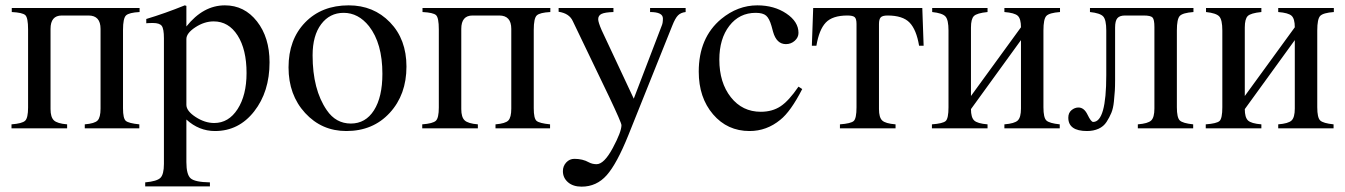

<svg xmlns="http://www.w3.org/2000/svg" viewBox="-20 -480 5031 718"><path d="M502 -450V-435Q463 -433 451.5 -422.5Q440 -412 440 -368V-75Q440 -37 450.5 -28Q461 -19 501 -15V0H297V-15Q334 -18 345 -29.5Q356 -41 356 -74V-372Q356 -422 311 -422H211Q169 -422 169 -372V-72Q169 -42 181.5 -30Q194 -18 231 -15V0H23V-15Q63 -18 74 -28.5Q85 -39 85 -78V-370Q85 -414 74.5 -423.5Q64 -433 24 -435V-450Z M677 -458V-381Q740 -460 821 -460Q894 -460 941 -400Q988 -340 988 -247Q988 -137 930.5 -63.5Q873 10 784 10Q724 10 677 -33V126Q677 173 693 187Q709 201 765 202V217H523V202Q567 198 580 185Q593 172 593 133V-337Q593 -372 585 -383Q577 -394 552 -394Q536 -394 527 -393V-409Q597 -430 671 -460ZM677 -334V-88Q677 -65 711.5 -42.5Q746 -20 781 -20Q835 -20 868.5 -72Q902 -124 902 -207Q902 -295 868.5 -347.5Q835 -400 779 -400Q744 -400 710.5 -378Q677 -356 677 -334Z M1500 -231Q1500 -126 1437.5 -58Q1375 10 1275 10Q1183 10 1121 -57.5Q1059 -125 1059 -228Q1059 -332 1121 -396Q1183 -460 1284 -460Q1377 -460 1438.5 -396.5Q1500 -333 1500 -231ZM1410 -204Q1410 -318 1360 -382Q1320 -432 1265 -432Q1213 -432 1181 -389.5Q1149 -347 1149 -273Q1149 -145 1202 -68Q1236 -18 1292 -18Q1347 -18 1378.5 -67.5Q1410 -117 1410 -204Z M2038 -450V-435Q1999 -433 1987.5 -422.5Q1976 -412 1976 -368V-75Q1976 -37 1986.5 -28Q1997 -19 2037 -15V0H1833V-15Q1870 -18 1881 -29.5Q1892 -41 1892 -74V-372Q1892 -422 1847 -422H1747Q1705 -422 1705 -372V-72Q1705 -42 1717.5 -30Q1730 -18 1767 -15V0H1559V-15Q1599 -18 1610 -28.5Q1621 -39 1621 -78V-370Q1621 -414 1610.5 -423.5Q1600 -433 1560 -435V-450Z M2544 -450V-435Q2526 -433 2515.5 -422.5Q2505 -412 2494 -384L2330 25Q2287 132 2249 175Q2211 218 2155 218Q2123 218 2104 201.5Q2085 185 2085 160Q2085 141 2097.5 127.5Q2110 114 2128 114Q2159 114 2182 127Q2195 134 2211 134Q2239 134 2271.5 73.5Q2304 13 2304 -12Q2304 -21 2258 -118L2122 -401Q2109 -430 2069 -436V-450H2274V-435Q2242 -434 2229.5 -428Q2217 -422 2217 -408Q2217 -397 2230 -367L2350 -111L2455 -385Q2459 -394 2459 -411Q2459 -435 2411 -435V-450Z M2966 -156 2980 -147Q2937 -63 2898 -32Q2847 10 2783 10Q2700 10 2646.5 -52.5Q2593 -115 2593 -212Q2593 -339 2677 -409Q2739 -460 2812 -460Q2875 -460 2920.5 -429.5Q2966 -399 2966 -357Q2966 -340 2952 -327.5Q2938 -315 2919 -315Q2884 -315 2871 -361L2865 -383Q2857 -411 2845 -421.5Q2833 -432 2806 -432Q2745 -432 2707.5 -383.5Q2670 -335 2670 -257Q2670 -171 2713 -116.5Q2756 -62 2825 -62Q2868 -62 2899 -82.5Q2930 -103 2966 -156Z M3434 -309H3417Q3407 -369 3381.5 -395.5Q3356 -422 3299 -422Q3280 -422 3273.5 -415Q3267 -408 3267 -390V-72Q3267 -41 3279 -29.5Q3291 -18 3329 -15V0H3121V-15Q3162 -18 3172.5 -27.5Q3183 -37 3183 -79V-390Q3183 -410 3176 -416Q3169 -422 3149 -422Q3093 -422 3068 -395.5Q3043 -369 3033 -309H3016L3021 -450H3429Z M3944 -450V-435Q3904 -432 3893 -420.5Q3882 -409 3882 -366V-79Q3882 -40 3893 -29.5Q3904 -19 3943 -15V0H3736V-15Q3774 -18 3786 -29.5Q3798 -41 3798 -74V-330L3611 -72Q3611 -41 3623 -29.5Q3635 -18 3673 -15V0H3465V-15Q3506 -18 3516.5 -27.5Q3527 -37 3527 -79V-366Q3527 -406 3515.5 -418.5Q3504 -431 3466 -435V-450H3673V-435Q3633 -431 3622 -420Q3611 -409 3611 -377V-121L3798 -378Q3798 -410 3786 -421Q3774 -432 3736 -435V-450Z M4443 -450V-435Q4403 -432 4392 -420.5Q4381 -409 4381 -366V-79Q4381 -40 4392 -29.5Q4403 -19 4442 -15V0H4235V-15Q4273 -18 4285 -29.5Q4297 -41 4297 -74V-379Q4297 -407 4290 -414.5Q4283 -422 4257 -422H4187Q4167 -422 4158.5 -412Q4150 -402 4150 -377V-179Q4150 -156 4149 -140.5Q4148 -125 4145.5 -100Q4143 -75 4136 -58Q4129 -41 4118 -24Q4107 -7 4088 1.5Q4069 10 4045 10Q3975 10 3975 -40Q3975 -58 3987 -68Q3999 -78 4013 -78Q4034 -78 4047 -51Q4060 -24 4068 -24Q4117 -24 4117 -199V-366Q4117 -406 4105.5 -418.5Q4094 -431 4056 -435V-450Z M4968 -450V-435Q4928 -432 4917 -420.5Q4906 -409 4906 -366V-79Q4906 -40 4917 -29.5Q4928 -19 4967 -15V0H4760V-15Q4798 -18 4810 -29.5Q4822 -41 4822 -74V-330L4635 -72Q4635 -41 4647 -29.5Q4659 -18 4697 -15V0H4489V-15Q4530 -18 4540.5 -27.5Q4551 -37 4551 -79V-366Q4551 -406 4539.5 -418.5Q4528 -431 4490 -435V-450H4697V-435Q4657 -431 4646 -420Q4635 -409 4635 -377V-121L4822 -378Q4822 -410 4810 -421Q4798 -432 4760 -435V-450Z"/></svg>

Font: STIX
Style: Regular
Weight: 400
Designer: MicroPress Inc., with final additions and corrections provided by Coen Hoffman, Elsevier (retired)
Version: Version 1.1.1